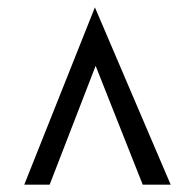

<svg xmlns="http://www.w3.org/2000/svg" viewBox="-20 -778 532 522"><path d="M238 -758 444 -276H368L240 -599L115 -276H46Z"/></svg>

Font: Ekushey Lal Sabuj Normal
Style: Regular
Weight: 400
Designer: Al Mamun Sumon
Foundry: Al Mamun Sumon
Version: Version 1.0